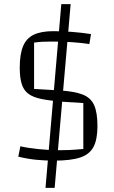

<svg xmlns="http://www.w3.org/2000/svg" viewBox="-20 -774 549 924"><path d="M199 130 275 -754H320L243 130ZM78 -70Q112 -62 164.5 -56.5Q217 -51 262 -51Q285 -51 310.5 -52Q336 -53 381 -57V-278L288 -284Q222 -289 180 -297.5Q138 -306 115.5 -323.5Q93 -341 84 -371.5Q75 -402 75 -448Q75 -513 91 -551.5Q107 -590 142.5 -607Q178 -624 237 -624Q326 -624 418 -610L410 -562Q370 -568 327 -571Q284 -574 228 -574Q201 -574 183.5 -573Q166 -572 144 -569V-346L263 -339Q336 -335 376.5 -319.5Q417 -304 433 -268Q449 -232 449 -167Q449 -103 430 -67Q411 -31 366 -16Q321 -1 241 -1Q196 -1 155 -5Q114 -9 68 -20Z"/></svg>

Font: Changa ExtraLight ExtraLight
Style: Regular
Weight: 250
Version: Version 3.002; ttfautohint (v1.8.2)